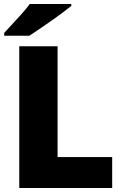

<svg xmlns="http://www.w3.org/2000/svg" viewBox="-20 -947 622 967"><path d="M77 0V-714H270V-156H545V0ZM339 -927V-917Q321 -903 294 -882.5Q267 -862 236 -840.5Q205 -819 176.5 -799.5Q148 -780 128 -767H1V-781Q18 -800 42 -825.5Q66 -851 90 -878Q114 -905 130 -927Z"/></svg>

Font: Noto Sans Cherokee Black
Style: Regular
Weight: 900
Designer: Monotype Design Team
Foundry: Monotype Imaging Inc.
Version: Version 2.001; ttfautohint (v1.8.4.7-5d5b)